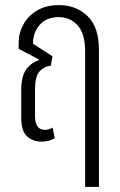

<svg xmlns="http://www.w3.org/2000/svg" viewBox="-20 -546 471 751"><path d="M143 8Q109 8 86 -12.5Q63 -33 63 -86V-191Q63 -248 82.5 -274.5Q102 -301 133 -311V-313L53 -355V-379Q53 -417 71.5 -450.5Q90 -484 125 -505Q160 -526 211 -526Q278 -526 322.5 -483Q367 -440 367 -351V185H313V-344Q313 -414 284 -446.5Q255 -479 209 -479Q162 -479 135.5 -449Q109 -419 109 -375L185 -326L179 -289Q152 -286 134.5 -266.5Q117 -247 117 -196V-92Q117 -38 156 -38Q163 -38 171.5 -40.5Q180 -43 186 -47L194 -5Q171 8 143 8Z"/></svg>

Font: Noto Sans Thai UI ExtCond Light
Style: Regular
Weight: 300
Width: 2
Designer: Monotype Design Team
Foundry: Monotype Imaging Inc.
Version: Version 2.000; ttfautohint (v1.8.4.7-5d5b)